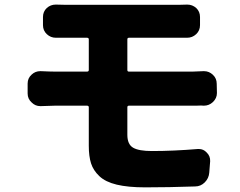

<svg xmlns="http://www.w3.org/2000/svg" viewBox="-20 -765 1040 831"><path d="M538.1 -307.6Q531.2 -307.6 531.2 -300.8V-181.6Q531.2 -140.6 555.7 -126Q580.1 -111.3 637.7 -111.3Q730.5 -111.3 835.9 -120.1Q837.9 -120.1 840.8 -120.1Q860.4 -120.1 874 -105.5Q890.6 -89.8 889.6 -67.4L885.7 -17.6Q883.8 6.8 866.2 24.4Q848.6 42 824.2 42Q710.9 45.9 608.4 45.9Q534.2 45.9 485.4 34.2Q436.5 22.5 410.2 -2.4Q383.8 -27.3 374 -58.1Q364.3 -88.9 364.3 -133.8V-300.8Q364.3 -307.6 356.4 -307.6H217.8Q197.3 -307.6 157.2 -305.7Q156.2 -305.7 154.3 -305.7Q132.8 -305.7 117.2 -321.3Q99.6 -336.9 99.6 -360.4V-403.3Q99.6 -426.8 117.2 -442.4Q132.8 -457 154.3 -457Q155.3 -457 157.2 -457Q196.3 -455.1 217.8 -455.1H356.4Q364.3 -455.1 364.3 -461.9V-594.7Q364.3 -601.6 356.4 -601.6H266.6Q244.1 -601.6 223.6 -601.6Q222.7 -601.6 221.7 -601.6Q199.2 -601.6 182.6 -617.2Q166 -632.8 166 -656.2V-691.4Q166 -714.8 182.6 -730.5Q199.2 -745.1 220.7 -745.1Q221.7 -745.1 223.6 -745.1Q247.1 -744.1 266.6 -744.1H752Q769.5 -744.1 789.1 -745.1Q790 -745.1 791 -745.1Q812.5 -745.1 829.1 -730.5Q845.7 -714.8 845.7 -691.4V-656.2Q845.7 -632.8 829.1 -617.2Q812.5 -601.6 790 -601.6Q789.1 -601.6 788.1 -601.6Q769.5 -601.6 752 -601.6H538.1Q531.2 -601.6 531.2 -594.7V-461.9Q531.2 -455.1 538.1 -455.1H813.5Q827.1 -455.1 860.4 -457Q862.3 -457 863.3 -457Q884.8 -457 901.4 -441.4Q918 -425.8 918 -402.3L918.9 -362.3Q918.9 -339.8 901.4 -323.2Q884.8 -307.6 862.3 -307.6Q861.3 -307.6 861.3 -307.6Q850.6 -308.6 844.2 -308.1Q837.9 -307.6 829.1 -307.6Q820.3 -307.6 817.4 -307.6Z"/></svg>

Font: Gen Jyuu Gothic Heavy
Style: Bold
Weight: 900
Designer: [Source Han Sans]
Ryoko NISHIZUKA  (kana & ideographs); Paul D. Hunt (Latin, Greek & Cyrillic); Wenlong ZHANG  (bopomofo
Version: Version 1.002.20150607